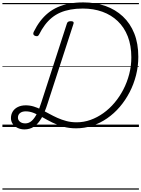

<svg xmlns="http://www.w3.org/2000/svg" viewBox="-20 -1055 1174 1595"><path d="M183 20Q152 20 126 7.5Q100 -5 85.5 -26Q71 -47 71 -74Q71 -104 85.5 -128Q100 -152 128 -166Q156 -180 194 -180Q228 -180 260.5 -170Q293 -160 324.5 -144Q356 -128 388.5 -110Q421 -92 456.5 -76Q492 -60 531.5 -49.5Q571 -39 617 -39Q676 -39 732 -59Q788 -79 839 -115.5Q890 -152 932 -202Q974 -252 1005 -312Q1036 -372 1053.5 -439.5Q1071 -507 1071 -578Q1071 -677 1041.5 -752.5Q1012 -828 958 -879.5Q904 -931 830.5 -957.5Q757 -984 668 -984Q612 -984 565.5 -975.5Q519 -967 481 -950.5Q443 -934 411.5 -908.5Q380 -883 353.5 -848Q327 -813 304 -767Q298 -756 289.5 -754.5Q281 -753 269 -758Q259 -763 257 -771Q255 -779 260 -790Q284 -839 313.5 -878Q343 -917 379 -946.5Q415 -976 459 -995.5Q503 -1015 556 -1025Q609 -1035 672 -1035Q772 -1035 855.5 -1005.5Q939 -976 1000.5 -918.5Q1062 -861 1095.5 -777Q1129 -693 1129 -583Q1129 -504 1110 -429.5Q1091 -355 1056.5 -288.5Q1022 -222 975 -167Q928 -112 870 -72Q812 -32 747 -10.5Q682 11 612 11Q554 11 504.5 -3Q455 -17 413 -38Q371 -59 333.5 -80.5Q296 -102 262 -116Q228 -130 194 -130Q164 -130 146.5 -116Q129 -102 129 -78Q129 -57 146 -43.5Q163 -30 190 -30Q220 -30 243.5 -51Q267 -72 287 -111.5Q307 -151 324 -206L536 -860Q539 -870 546.5 -874.5Q554 -879 569 -879Q583 -879 588.5 -874Q594 -869 591 -859L375 -194Q352 -121 324.5 -73.5Q297 -26 262.5 -3Q228 20 183 20ZM0 510H1134V520H0ZM0 -20H1134V0H0ZM0 -505H1134V-500H0ZM0 -1030H1134V-1020H0Z"/></svg>

Font: Playwrite CO Guides
Style: Regular
Weight: 400
Designer: Veronika Burian, José Scaglione
Foundry: TypeTogether
Version: Version 1.003